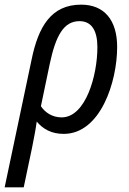

<svg xmlns="http://www.w3.org/2000/svg" viewBox="-57 -566 554 826"><path d="M208 -61C168 -61 137 -82 119 -109L157 -291C183 -413 217 -475 285 -475C338 -475 362 -433 362 -363C362 -242 312 -61 208 -61ZM-37 240H45L81 69C89 28 96 -6 101 -43C128 -11 164 10 217 10C375 10 447 -213 447 -364C447 -479 392 -546 292 -546C163 -546 108 -451 79 -310Z"/></svg>

Font: Noto Sans Display SemiCondensed
Style: Italic
Weight: 400
Width: 4
Italic angle: -12°
Designer: Monotype Design Team
Foundry: Monotype Imaging Inc.
Version: Version 1.900